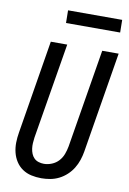

<svg xmlns="http://www.w3.org/2000/svg" viewBox="-100 -980 703 1048"><g transform="rotate(10 251.5 -456.0)"><path d="M205 8Q176 8 149 2Q122 -4 100 -19Q78 -34 63.5 -56.5Q49 -79 42.5 -105.5Q36 -132 36.5 -160Q37 -188 42 -217L127 -735H218L130 -204Q128 -189 127 -173.5Q126 -158 128 -143Q130 -128 135.5 -114.5Q141 -101 151 -91Q161 -81 175.5 -76.5Q190 -72 205 -72Q227 -72 249 -81Q271 -90 286.5 -107Q302 -124 310 -145.5Q318 -167 322 -189L412 -735H503L411 -176Q407 -152 399 -128Q391 -104 377.5 -82Q364 -60 344.5 -42Q325 -24 302 -12.5Q279 -1 254 3.5Q229 8 205 8ZM191 -850 190 -920H490L491 -850Z"/></g></svg>

Font: Iosevka Term Curly Medium
Style: Italic
Weight: 500
Italic angle: -9°
Designer: Belleve Invis
Foundry: Belleve Invis
Version: Version 32.3.0